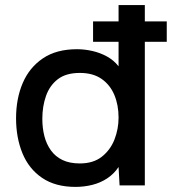

<svg xmlns="http://www.w3.org/2000/svg" viewBox="-20 -727 674 753"><path d="M276 6Q197 6 145 -29.5Q93 -65 68 -126Q43 -187 43 -263Q43 -340 69 -401Q95 -462 148 -498Q201 -534 282 -534Q312 -534 342.5 -527Q373 -520 399.5 -505.5Q426 -491 445 -467V-563H345V-643H445V-707H548V-643H634V-563H548V0H449L445 -72Q427 -45 400.5 -27.5Q374 -10 342 -2Q310 6 276 6ZM293 -86Q346 -86 379.5 -112.5Q413 -139 429 -180Q445 -221 445 -266Q445 -315 428.5 -354.5Q412 -394 378.5 -417.5Q345 -441 293 -441Q239 -441 207 -416.5Q175 -392 160.5 -351Q146 -310 146 -261Q146 -225 154 -193.5Q162 -162 179.5 -137.5Q197 -113 225 -99.5Q253 -86 293 -86Z"/></svg>

Font: Onest Medium
Style: Regular
Weight: 500
Designer: Dmitri Voloshin, Andrey Kudryavtsev
Foundry: Dmitri Voloshin, Andrey Kudryavtsev
Version: Version 1.000;gftools[0.9.33]